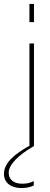

<svg xmlns="http://www.w3.org/2000/svg" viewBox="-86 -740 254 972"><path d="M63 -628H86V-720H63ZM-66 140C-66 184 -32 212 22 212C43 212 65 209 85 199V177C65 187 47 190 26 190C-12 190 -42 173 -42 134C-42 95 6 45 85 0H86V-520H63V-2C-11 39 -66 84 -66 140Z"/></svg>

Font: Aspekta 50
Style: Regular
Weight: 50
Designer: Ivo Dolenc
Version: Version 2.000